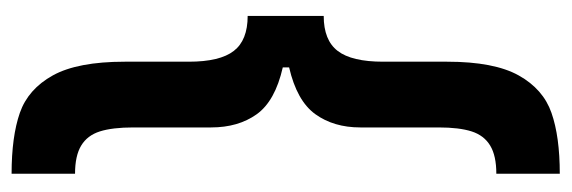

<svg xmlns="http://www.w3.org/2000/svg" viewBox="-344 -498 977 328"><g transform="rotate(-90 144.0 -334.5)"><path d="M202.1 -168V-58.6Q202.1 21.5 178.7 63.5Q155.3 105.5 114.7 119.6Q74.2 133.8 10.7 133.8V25.4Q41.5 25.4 58.8 14.9Q76.2 4.4 83 -16.8Q89.8 -38.1 89.8 -73.2V-207Q89.8 -252.4 112.5 -283.9Q135.3 -315.4 192.4 -328.6V-339.4Q134.8 -352.5 112.3 -384Q89.8 -415.5 89.8 -461.9V-594.7Q89.8 -630.4 83 -651.9Q76.2 -673.3 58.8 -683.8Q41.5 -694.3 10.7 -694.3V-802.7Q74.2 -802.7 114.7 -788.6Q155.3 -774.4 178.7 -732.2Q202.1 -689.9 202.1 -609.4V-500Q202.1 -446.8 220.5 -423.1Q238.8 -399.4 280.3 -399.4V-269.5Q238.8 -269.5 220.5 -245.6Q202.1 -221.7 202.1 -168Z"/></g></svg>

Font: Pretendard GOV
Style: Bold
Weight: 700
Designer: Base glyphs from Inter by Rasmus Andersson; Hangeul glyphs from Noto Sans CJK(Source Han Sans) by Jang Soo-young and Kan
Foundry: Kil Hyung-jin
Version: Version 1.309